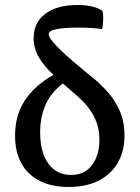

<svg xmlns="http://www.w3.org/2000/svg" viewBox="-20 -737 556 765"><path d="M253 8Q153 8 96.5 -45.5Q40 -99 40 -196Q40 -286 87.5 -349Q135 -412 214 -449L246 -416Q189 -377 164.5 -326Q140 -275 140 -210Q140 -129 173 -84.5Q206 -40 263 -40Q317 -40 346.5 -79Q376 -118 376 -181Q376 -216 366 -246Q356 -276 334.5 -305Q313 -334 278 -363Q230 -404 193 -438.5Q156 -473 135 -508.5Q114 -544 114 -585Q114 -647 160.5 -682Q207 -717 287 -717Q328 -717 353 -709.5Q378 -702 388 -694Q392 -679 391 -656.5Q390 -634 387 -621Q376 -623 351 -625Q326 -627 291 -627Q238 -627 206 -621Q174 -615 174 -601Q174 -591 188 -573.5Q202 -556 224 -535Q246 -514 270.5 -493Q295 -472 316.5 -454.5Q338 -437 350 -427Q373 -409 402.5 -378Q432 -347 454 -302Q476 -257 476 -196Q476 -135 449.5 -89Q423 -43 373.5 -17.5Q324 8 253 8Z"/></svg>

Font: Vollkorn
Style: Regular
Weight: 400
Designer: Friedrich Althausen
Foundry: Friedrich Althausen
Version: Version 5.001